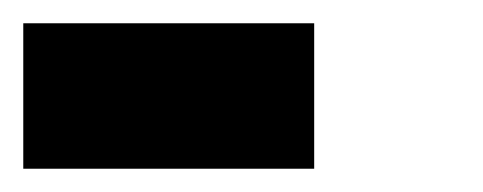

<svg xmlns="http://www.w3.org/2000/svg" viewBox="-20 -145 415 165"><path d="M0 0H250V-125H0Z"/></svg>

Font: Faithful 32x
Style: Bold
Weight: 400
Foundry: Faithful Resource Pack
Version: Version 1.0; January 27, 2023